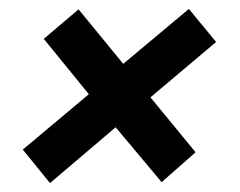

<svg xmlns="http://www.w3.org/2000/svg" viewBox="-20 -475 537 430"><path d="M92 -65 31 -140 179 -264 78 -388 156 -454 256 -332 403 -455 464 -381 317 -257 418 -134 342 -67 239 -190Z"/></svg>

Font: Archivo ExtraCondensed
Style: Bold Italic
Weight: 700
Width: 2
Italic angle: -10°
Designer: Hector Gatti
Foundry: Omnibus-Type
Version: Version 2.001